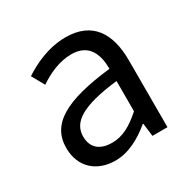

<svg xmlns="http://www.w3.org/2000/svg" viewBox="-132 -687 827 830"><g transform="rotate(-30 281.5 -272.0)"><path d="M217 13C284 13 345 -22 397 -65H400L408 0H483V-334C483 -469 428 -557 295 -557C207 -557 131 -518 82 -486L117 -423C160 -452 217 -481 280 -481C369 -481 392 -414 392 -344C161 -318 59 -259 59 -141C59 -43 126 13 217 13ZM243 -61C189 -61 147 -85 147 -147C147 -217 209 -262 392 -283V-132C339 -85 295 -61 243 -61Z"/></g></svg>

Font: Noto Sans CJK JP
Style: Regular
Weight: 400
Designer: Ryoko NISHIZUKA 西塚涼子 (kana, bopomofo & ideographs); Paul D. Hunt (Latin, Greek & Cyrillic); Sandoll Communications 산돌커뮤니
Foundry: Adobe
Version: Version 2.004;hotconv 1.0.118;makeotfexe 2.5.65603